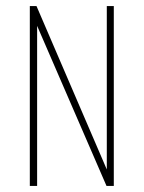

<svg xmlns="http://www.w3.org/2000/svg" viewBox="-20 -611 472 631"><path d="M78 0V-591H100L331 -54V-591H354V0H330L102 -526V0Z"/></svg>

Font: Alumni Sans Thin
Style: Regular
Weight: 100
Designer: Robert E. Leuschke
Foundry: Robert E. Leuschke
Version: Version 1.018